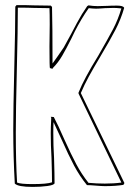

<svg xmlns="http://www.w3.org/2000/svg" viewBox="-20 -724 508 753"><path d="M391 6Q380 6 356 4Q332 2 321 2Q292 -34 270.5 -74.5Q249 -115 221 -178Q196 -233 190 -245Q189 -231 189 -203Q189 -154 192 -104Q194 -38 194 -5Q191 2 165.5 5.5Q140 9 108 9Q51 9 38 -4Q32 -109 32 -215Q32 -295 36 -457Q40 -617 40 -698L45 -704Q89 -704 111 -703L179 -702Q179 -702 184 -697Q186 -623 186 -475L206 -503L230 -538L259 -591Q263 -599 282 -634.5Q301 -670 322 -700L327 -703Q345 -700 363 -700L401 -701Q414 -702 439 -702Q464 -702 467 -693Q454 -648 433 -607.5Q412 -567 374 -503Q346 -456 328.5 -424Q311 -392 297 -359L468 -6L464 1Q434 6 391 6ZM456 -8 288 -357V-361Q310 -416 365 -505Q403 -571 423 -609Q443 -647 456 -691Q436 -693 426 -693L392 -692Q368 -690 357 -690Q346 -690 328 -692Q299 -651 273 -600L260 -573Q240 -533 224 -505.5Q208 -478 187 -457L186 -454L176 -457V-456Q174 -456 174 -541L175 -628Q175 -671 174 -692L112 -693Q91 -694 50 -694Q50 -612 46 -450Q42 -286 42 -204Q42 -89 47 -8Q61 -2 107 -2Q164 -2 184 -9Q184 -41 182 -105Q179 -153 179 -202Q179 -222 181 -262L179 -266L191 -265Q208 -233 232 -178Q259 -118 279.5 -79.5Q300 -41 327 -7Q359 -4 391 -4Q427 -4 456 -8Z"/></svg>

Font: Londrina Outline
Style: Regular
Weight: 400
Designer: Marcelo Magalhaes
Foundry: Marcelo Magalhães
Version: Version 1.002